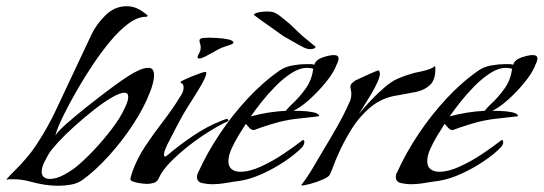

<svg xmlns="http://www.w3.org/2000/svg" viewBox="-20 -589 1747 617"><path d="M167 8Q145 8 123 4.5Q101 1 79 -5Q65 -9 51 -11Q37 -13 23 -13Q17 -13 11.5 -13Q6 -13 0 -12Q15 -29 31.5 -45Q48 -61 62 -78Q80 -98 98.5 -126Q117 -154 133.5 -184Q150 -214 161 -238L274 -478Q289 -510 318.5 -539.5Q348 -569 387 -569Q406 -569 421.5 -561.5Q437 -554 450 -543Q454 -541 454 -538Q454 -535 448 -535Q422 -535 392.5 -513Q363 -491 334 -456Q305 -421 279 -382Q253 -343 233 -308.5Q213 -274 202 -253Q196 -242 186.5 -223Q177 -204 169 -185.5Q161 -167 158 -154Q168 -169 196 -193.5Q224 -218 258 -245Q292 -272 322.5 -295Q353 -318 369 -329Q379 -336 394.5 -346Q410 -356 427 -363.5Q444 -371 456 -371Q467 -371 471 -364.5Q475 -358 475 -348Q475 -335 471 -320Q467 -305 462 -293Q444 -245 408.5 -190.5Q373 -136 329.5 -88Q286 -40 244 -10Q228 1 207 4.5Q186 8 167 8ZM140 -14Q161 -14 185 -27Q209 -40 225 -53Q252 -75 282.5 -107.5Q313 -140 340 -175.5Q367 -211 381 -242Q385 -250 388.5 -259.5Q392 -269 392 -278Q392 -291 380 -291Q365 -291 338 -275Q311 -259 280 -234.5Q249 -210 219 -183Q189 -156 167 -132Q145 -108 137 -95Q130 -83 122 -67Q114 -51 114 -37Q114 -25 121.5 -19.5Q129 -14 140 -14Z M621 -401Q615 -401 615 -405Q615 -410 620 -418Q625 -426 625 -437Q625 -443 623 -448.5Q621 -454 621 -459Q621 -466 634.5 -467Q648 -468 652 -468Q658 -468 677 -467Q696 -466 713 -462.5Q730 -459 730 -452Q730 -450 727.5 -448.5Q725 -447 723 -446Q712 -442 702 -439Q692 -436 681 -430Q675 -427 663 -420Q651 -413 639 -407Q627 -401 621 -401ZM451 2Q447 2 434.5 0.5Q422 -1 410.5 -4.5Q399 -8 399 -13Q399 -16 401.5 -24.5Q404 -33 405 -36Q420 -79 447 -119.5Q474 -160 504.5 -199.5Q535 -239 558 -277Q563 -284 566.5 -291.5Q570 -299 570 -307Q570 -318 565 -320.5Q560 -323 560 -325Q560 -327 570.5 -332Q581 -337 595.5 -343Q610 -349 623 -353.5Q636 -358 640 -358Q643 -358 643 -354Q643 -347 636 -333Q629 -319 619 -302.5Q609 -286 600.5 -272.5Q592 -259 588 -253Q568 -222 551 -189Q534 -156 517 -123Q514 -116 510.5 -107.5Q507 -99 507 -92Q507 -86 510 -86Q512 -86 515 -88Q518 -90 519 -91Q554 -121 599 -151.5Q644 -182 687 -199Q689 -200 698 -203.5Q707 -207 708 -207Q714 -207 714 -200Q689 -189 655.5 -168.5Q622 -148 588.5 -122Q555 -96 528 -68.5Q501 -41 490 -16Q485 -4 473.5 -1Q462 2 451 2Z M659 3Q648 3 630.5 -0.5Q613 -4 613 -20Q613 -29 618 -37Q645 -97 686 -158.5Q727 -220 777 -273.5Q827 -327 881 -364Q898 -375 921.5 -379Q945 -383 964 -383Q971 -383 977.5 -383Q984 -383 990 -381Q995 -397 1017 -404.5Q1039 -412 1053 -412Q1068 -412 1068 -401Q1068 -394 1064 -386Q1060 -378 1058 -372Q1048 -350 1024.5 -321.5Q1001 -293 973 -268Q945 -243 923 -233Q930 -233 948.5 -232.5Q967 -232 985 -228.5Q1003 -225 1006 -217Q1005 -215 1002 -215Q970 -211 939.5 -208Q909 -205 877 -197Q863 -193 849 -189Q835 -185 821 -180L796 -171Q788 -171 781.5 -178Q775 -185 770 -191Q760 -176 747 -154.5Q734 -133 724 -111Q714 -89 714 -71Q714 -53 725 -45Q736 -37 752 -37Q782 -37 819 -54Q856 -71 891 -94.5Q926 -118 949 -136Q952 -139 954 -139Q958 -139 958 -132Q958 -125 951 -116Q930 -94 895 -70.5Q860 -47 822 -30Q784 -13 752 -8Q729 -5 706 -1Q683 3 659 3ZM786 -215Q841 -230 899 -233Q902 -238 907.5 -243.5Q913 -249 917 -253Q942 -276 962 -304Q982 -332 986 -365L987 -367Q987 -369 978 -370Q969 -371 967 -371Q943 -371 916.5 -354Q890 -337 865 -311.5Q840 -286 819.5 -260Q799 -234 786 -215ZM978 -431Q967 -431 957 -436Q939 -445 920.5 -456Q902 -467 889 -474Q866 -491 842 -507.5Q818 -524 796 -541Q796 -544 799 -545Q803 -548 814 -550Q825 -552 837 -552Q856 -552 863 -548Q871 -544 878 -539Q885 -534 893 -527Q910 -514 925 -499Q940 -484 956 -470L994 -439Q994 -435 988.5 -433Q983 -431 978 -431Z M950 7Q950 7 949 7Q948 7 948 6Q968 -20 984.5 -48Q1001 -76 1017 -103Q1040 -141 1062 -179.5Q1084 -218 1102 -258Q1109 -271 1109 -288Q1109 -294 1107.5 -300Q1106 -306 1106 -311Q1106 -317 1111.5 -322Q1117 -327 1121 -330Q1123 -331 1134 -336Q1145 -341 1159 -347.5Q1173 -354 1184 -358.5Q1195 -363 1196 -363Q1198 -363 1199.5 -358.5Q1201 -354 1201 -353Q1201 -343 1193 -325Q1185 -307 1173 -287Q1161 -267 1150 -249.5Q1139 -232 1133 -222Q1147 -240 1169 -263.5Q1191 -287 1215.5 -308Q1240 -329 1260 -337Q1281 -346 1302 -352Q1311 -355 1327 -358Q1343 -361 1357.5 -366Q1372 -371 1378 -377L1379 -370Q1380 -333 1362 -316Q1344 -299 1316.5 -293.5Q1289 -288 1260 -283Q1209 -276 1172.5 -246Q1136 -216 1110 -174.5Q1084 -133 1065 -89Q1058 -74 1052.5 -58.5Q1047 -43 1040 -28Q1037 -21 1018 -12.5Q999 -4 978.5 1.5Q958 7 950 7Z M1298 3Q1287 3 1269.5 -0.5Q1252 -4 1252 -20Q1252 -29 1257 -37Q1284 -97 1325 -158.5Q1366 -220 1416 -273.5Q1466 -327 1520 -364Q1537 -375 1560.5 -379Q1584 -383 1603 -383Q1610 -383 1616.5 -383Q1623 -383 1629 -381Q1634 -397 1656 -404.5Q1678 -412 1692 -412Q1707 -412 1707 -401Q1707 -394 1703 -386Q1699 -378 1697 -372Q1687 -350 1663.5 -321.5Q1640 -293 1612 -268Q1584 -243 1562 -233Q1569 -233 1587.5 -232.5Q1606 -232 1624 -228.5Q1642 -225 1645 -217Q1644 -215 1641 -215Q1609 -211 1578.5 -208Q1548 -205 1516 -197Q1502 -193 1488 -189Q1474 -185 1460 -180L1435 -171Q1427 -171 1420.5 -178Q1414 -185 1409 -191Q1399 -176 1386 -154.5Q1373 -133 1363 -111Q1353 -89 1353 -71Q1353 -53 1364 -45Q1375 -37 1391 -37Q1421 -37 1458 -54Q1495 -71 1530 -94.5Q1565 -118 1588 -136Q1591 -139 1593 -139Q1597 -139 1597 -132Q1597 -125 1590 -116Q1569 -94 1534 -70.5Q1499 -47 1461 -30Q1423 -13 1391 -8Q1368 -5 1345 -1Q1322 3 1298 3ZM1425 -215Q1480 -230 1538 -233Q1541 -238 1546.5 -243.5Q1552 -249 1556 -253Q1581 -276 1601 -304Q1621 -332 1625 -365L1626 -367Q1626 -369 1617 -370Q1608 -371 1606 -371Q1582 -371 1555.5 -354Q1529 -337 1504 -311.5Q1479 -286 1458.5 -260Q1438 -234 1425 -215Z"/></svg>

Font: My Soul
Style: Regular
Weight: 400
Designer: Robert E. Leuschke
Foundry: Robert E. Leuschke
Version: Version 1.010; ttfautohint (v1.8.4.7-5d5b)